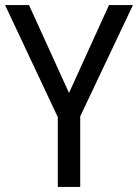

<svg xmlns="http://www.w3.org/2000/svg" viewBox="-20 -734 542 754"><path d="M251 -369 94 -714H0L207 -274V0H295V-277L502 -714H408Z"/></svg>

Font: Noto Sans Arabic UI SmCn
Style: Regular
Weight: 400
Width: 4
Designer: Monotype Design Team, Nadine Chahine and Nizar Qandah
Foundry: Monotype Imaging Inc.
Version: Version 2.010